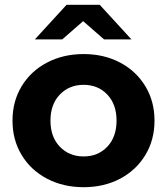

<svg xmlns="http://www.w3.org/2000/svg" viewBox="-20 -771 695 799"><path d="M32 -269Q32 -349 70 -412Q108 -475 175.5 -510.5Q243 -546 328 -546Q413 -546 480 -510.5Q547 -475 585 -412Q623 -349 623 -269Q623 -189 585 -126Q547 -63 480 -27.5Q413 8 328 8Q243 8 175.5 -27.5Q108 -63 70 -126Q32 -189 32 -269ZM465 -269Q465 -337 426.5 -377.5Q388 -418 328 -418Q268 -418 229 -377.5Q190 -337 190 -269Q190 -201 229 -160.5Q268 -120 328 -120Q388 -120 426.5 -160.5Q465 -201 465 -269ZM413 -607 326 -683 239 -607H125L257 -751H395L527 -607Z"/></svg>

Font: APTA Sans Regular
Style: Bold Italic
Weight: 700
Version: Version 7.200